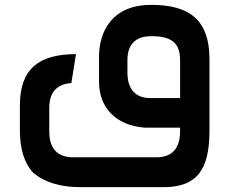

<svg xmlns="http://www.w3.org/2000/svg" viewBox="-20 -526 943 791"><path d="M310 245H654C790 245 843 175 843 12V-282C843 -441 764 -506 603 -506C437 -506 388 -390 388 -293V-188C388 -84 456 -9 577 0H722V13C722 86 689 122 624 122H281C216 122 183 85 183 16V-82C183 -145 213 -179 274 -184L293 -303C141 -303 62 -243 62 -92V11C62 88 80 146 117 186C164 225 228 245 310 245ZM505 -227V-278C505 -344 539 -377 603 -377C690 -377 722 -347 722 -277V-122H599C556 -122 505 -141 505 -227Z"/></svg>

Font: All Genders v4
Style: Regular
Weight: 400
Designer: Rassam Alawdi
Foundry: Rassam Art
Version: Version 3.100;FEAKit 1.0